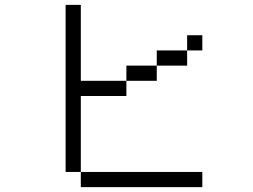

<svg xmlns="http://www.w3.org/2000/svg" viewBox="-20 -770 1040 790"><path d="M812.5 0V-62.5H312.5V0ZM812.5 -562.5V-625H750V-562.5H625V-500H500V-437.5H312.5V-750H250V-62.5H312.5V-375H500V-437.5H625V-500H750V-562.5Z"/></svg>

Font: CalcUnifontExMono
Style: Regular
Weight: 500
Version: Version 15.0.06